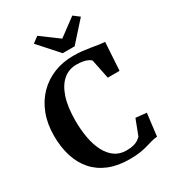

<svg xmlns="http://www.w3.org/2000/svg" viewBox="-231 -1105 1120 1243"><g transform="rotate(-30 329.0 -484.0)"><path d="M367.5 11Q280.5 11 214.8 -15.5Q149 -42 105.2 -91.5Q61.5 -141 39.5 -210.2Q17.5 -279.5 17.5 -364.5Q17.5 -453.5 44.8 -525Q72 -596.5 121.5 -647.2Q171 -698 237.5 -725Q304 -752 383 -752Q420.5 -752 451.5 -748.5Q482.5 -745 509 -740.5Q535.5 -736 560 -732.2Q584.5 -728.5 608.5 -727L595.5 -517.5H507.5L478 -662Q472 -669.5 458.2 -676.5Q444.5 -683.5 423.2 -688Q402 -692.5 373 -692.5Q317.5 -692.5 275.5 -657.8Q233.5 -623 210 -553.5Q186.5 -484 186.5 -380Q186.5 -310.5 197.8 -250.2Q209 -190 232.5 -144.8Q256 -99.5 292 -74Q328 -48.5 377.5 -48.5Q409 -48.5 430.2 -54Q451.5 -59.5 465 -68.5Q478.5 -77.5 488 -87L532.5 -203L613 -194.5L592.5 -27Q569 -25.5 548.2 -19.5Q527.5 -13.5 503.8 -6.5Q480 0.5 447.2 5.8Q414.5 11 367.5 11ZM334 -800.5 203 -947 247.5 -980.5 378.5 -883.5 509.5 -980.5 554 -946.5 423 -800.5Z"/></g></svg>

Font: Merriweather 36pt
Style: Bold
Weight: 700
Designer: Eben Sorkin
Foundry: Eben Sorkin
Version: Version 2.100